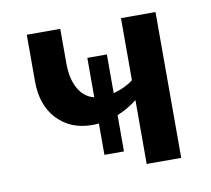

<svg xmlns="http://www.w3.org/2000/svg" viewBox="-56 -480 597 542"><g transform="rotate(-10 242.5 -209.0)"><path d="M422 -418V0H323V-183Q296 -162 266 -150V-46H210V-136Q204 -135 191 -135Q129 -135 91 -175.5Q53 -216 53 -284V-418H149V-319Q149 -275 165 -246.5Q181 -218 210 -211V-324H266V-213Q300 -222 323 -240V-418Z"/></g></svg>

Font: Ysabeau Infant Semibold
Style: Regular
Weight: 600
Designer: Christian Thalmann (Catharsis Fonts)
Version: Version 0.003